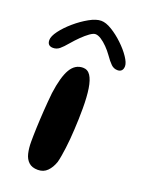

<svg xmlns="http://www.w3.org/2000/svg" viewBox="-159 -702 586 786"><g transform="rotate(20 134.0 -309.0)"><path d="M107 22.5Q81.5 22.5 67.2 9.2Q53 -4 47.8 -26.2Q42.5 -48.5 42.5 -76Q42.5 -89 42.8 -104.5Q43 -120 43.8 -137.8Q44.5 -155.5 45.5 -174.5Q46.5 -193.5 47.8 -213.2Q49 -233 50.8 -253Q52.5 -273 54.5 -292.5Q64.5 -366 84.5 -400Q104.5 -434 139 -434Q159.5 -434 171.5 -415.8Q183.5 -397.5 189 -362.5Q194.5 -327.5 194.5 -276.5Q194.5 -253.5 193.8 -230.2Q193 -207 191.8 -184.5Q190.5 -162 188.8 -141Q187 -120 184.5 -101Q182 -82 179.2 -65.5Q176.5 -49 173 -36Q164 -10 148 6.2Q132 22.5 107 22.5ZM-5 -468Q-30 -468 -30 -493.5Q-30 -510 -11.8 -534.5Q6.5 -559 34.5 -583Q62.5 -607 92 -623.5Q121.5 -640 143.5 -640Q164 -640 190.2 -624Q216.5 -608 241.2 -584.5Q266 -561 282 -537.2Q298 -513.5 298 -498.5Q298 -486 291.8 -479.2Q285.5 -472.5 274.5 -472.5Q258 -472.5 246 -484Q234 -495.5 218 -518.5Q207 -534 193 -548.2Q179 -562.5 165 -571.5Q151 -580.5 140 -580.5Q130.5 -580.5 115.5 -569.8Q100.5 -559 84 -542.8Q67.5 -526.5 53.5 -510Q35 -488 22.8 -478Q10.5 -468 -5 -468Z"/></g></svg>

Font: Gluten
Style: Regular
Weight: 400
Designer: Tyler Finck
Foundry: Etcetera Type Company
Version: Version 1.300